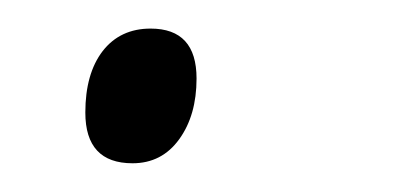

<svg xmlns="http://www.w3.org/2000/svg" viewBox="-20 -106 277 135"><path d="M40 -26.9Q40 -54.2 52.2 -70.1Q64.5 -85.9 85.9 -85.9Q118.2 -85.9 118.2 -50.8Q118.2 -24.9 106 -8.1Q93.8 8.8 73.2 8.8Q40 8.8 40 -26.9Z"/></svg>

Font: TypoPRO Open Sans
Style: Italic
Weight: 300
Italic angle: -12°
Foundry: Ascender Corporation
Version: Version 1.10